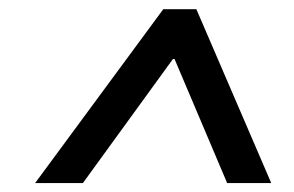

<svg xmlns="http://www.w3.org/2000/svg" viewBox="-20 -736 640 418"><path d="M56.5 -337.5 335.5 -716H407.5L570.5 -337.5H474.5L360 -607.5H356.5L160.5 -337.5Z"/></svg>

Font: Google Sans Code
Style: Italic
Weight: 400
Italic angle: -10°
Monospace: yes
Designer: Google Sans Code Authors
Foundry: Google LLC
Version: Version 6.000